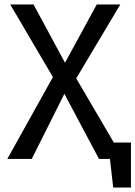

<svg xmlns="http://www.w3.org/2000/svg" viewBox="-20 -716 610 865"><path d="M490 129 467 -74H570V129ZM13 0 232 -393 240 -332 26 -696H131L300 -383L224 -419H316L246 -384L416 -696H522L305 -332L311 -384L536 0H426L250 -331L305 -294H229L289 -331L123 0Z"/></svg>

Font: Ruda Medium
Style: Regular
Weight: 500
Version: Version 2.001